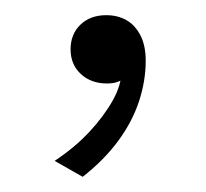

<svg xmlns="http://www.w3.org/2000/svg" viewBox="-20 -101 271 253"><path d="M89 132 52 111Q79 93 98 72.5Q117 52 128.5 31.5Q140 11 140 -7Q141 -8 141.5 -10Q142 -12 143.5 -13.5Q145 -15 147.5 -15Q150 -15 155 -12Q152 -5 147 -0.5Q142 4 136 6.5Q130 9 121 9Q100 9 86.5 -3.5Q73 -16 73 -36Q73 -56 86 -68.5Q99 -81 120 -81Q135 -81 146.5 -74.5Q158 -68 165 -54.5Q172 -41 172 -21Q172 6 163 33Q154 60 135.5 85Q117 110 89 132Z"/></svg>

Font: Roboto Serif 36pt ExtraLight
Style: Regular
Weight: 250
Designer: Greg Gazdowicz
Foundry: Commercial Type
Version: Version 1.008